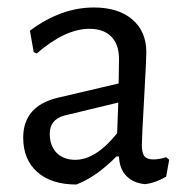

<svg xmlns="http://www.w3.org/2000/svg" viewBox="-20 -486 502 513"><path d="M231 -466Q296 -466 333.5 -434Q371 -402 371 -346Q371 -328 365 -222Q359 -116 359 -99Q359 -77 366 -68.5Q373 -60 390 -60Q405 -60 424 -66L432 -59L424 -14Q395 3 367 6Q336 3 317.5 -16Q299 -35 298 -68H291Q237 -13 184 7Q117 7 79.5 -26.5Q42 -60 42 -118Q42 -203 135 -225L297 -263L298 -328Q298 -367 277.5 -388Q257 -409 219 -409Q154 -409 78 -343L70 -347L60 -404Q143 -466 231 -466ZM296 -212 151 -177Q113 -166 113 -129Q113 -96 131.5 -77.5Q150 -59 181 -59Q236 -59 293 -130Z"/></svg>

Font: Alegreya Sans SC
Style: Regular
Weight: 400
Designer: Juan Pablo del Peral
Foundry: Huerta Tipografica
Version: Version 2.007